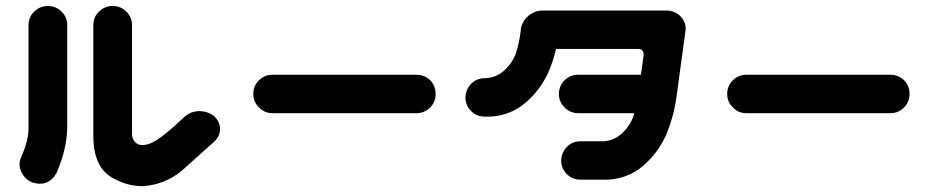

<svg xmlns="http://www.w3.org/2000/svg" viewBox="-20 -614 3179 654"><path d="M144.5 -593.8Q170.9 -592.8 189.5 -574.7Q208 -556.6 209 -530.3V-180.7Q208 -106.4 172.9 -25.4Q144.5 25.4 87.9 6.8Q63.5 -4.9 52.2 -29.3Q41 -53.7 51.8 -78.1Q77.1 -134.8 77.1 -176.8V-530.3Q78.1 -557.6 97.7 -575.7Q117.2 -593.8 144.5 -593.8ZM365.2 -593.8Q391.6 -592.8 410.2 -574.7Q428.7 -556.6 429.7 -530.3V-156.2Q429.7 -141.6 441.4 -128.9Q458 -112.3 493.2 -126Q528.3 -139.6 611.3 -218.8Q633.8 -236.3 661.6 -235.4Q689.5 -234.4 710 -217.8Q729.5 -198.2 729.5 -174.3Q729.5 -150.4 710 -131.8L597.7 -31.2Q547.9 8.8 486.3 18.1Q424.8 27.3 361.3 -9.3Q297.9 -45.9 297.9 -151.4V-530.3Q298.8 -557.6 318.4 -575.7Q337.9 -593.8 365.2 -593.8Z M842.8 -293.9Q842.8 -321.3 861.8 -340.3Q880.9 -359.4 908.2 -359.4H1398.4Q1425.8 -359.4 1445.3 -340.8Q1463.9 -321.3 1463.9 -293.9Q1463.9 -266.6 1444.8 -247.6Q1425.8 -228.5 1398.4 -228.5H908.2Q880.9 -228.5 862.3 -248Q842.8 -266.6 842.8 -293.9Z M1829.1 -578.1H2250Q2277.3 -578.1 2296.9 -559.6Q2317.4 -538.1 2315.4 -512.7L2284.2 -283.2Q2274.4 -213.9 2248 -152.3Q2219.7 -90.8 2169.4 -48.3Q2119.1 -5.9 2050.8 -2H1955.1Q1928.7 -2.9 1910.6 -21Q1892.6 -39.1 1891.6 -65.4Q1891.6 -92.8 1909.7 -112.3Q1927.7 -131.8 1955.1 -132.8H2035.2Q2072.3 -134.8 2100.1 -161.1Q2127.9 -187.5 2138.7 -221.7Q2139.6 -224.6 2140.6 -228.5H1949.2Q1921.9 -228.5 1903.3 -248Q1883.8 -266.6 1883.8 -293.9Q1883.8 -321.3 1902.8 -340.3Q1921.9 -359.4 1949.2 -359.4H2163.1L2171.9 -422.9Q2174.8 -446.3 2155.3 -447.3H1874Q1864.3 -405.3 1847.7 -367.2Q1819.3 -305.7 1769 -263.2Q1718.8 -220.7 1650.4 -216.8H1628.9Q1602.5 -217.8 1584.5 -235.8Q1566.4 -253.9 1565.4 -280.3Q1565.4 -307.6 1583.5 -327.1Q1601.6 -346.7 1628.9 -347.7H1634.8Q1671.9 -349.6 1699.7 -376Q1727.5 -402.3 1738.3 -436Q1749 -469.7 1753.9 -509.8V-514.6Q1758.8 -542 1780.3 -560.5Q1801.8 -578.1 1829.1 -578.1Z M2457 -293.9Q2457 -321.3 2476.1 -340.3Q2495.1 -359.4 2522.5 -359.4H3012.7Q3040 -359.4 3059.6 -340.8Q3078.1 -321.3 3078.1 -293.9Q3078.1 -266.6 3059.1 -247.6Q3040 -228.5 3012.7 -228.5H2522.5Q2495.1 -228.5 2476.6 -248Q2457 -266.6 2457 -293.9Z"/></svg>

Font: Nico Moji
Style: Regular
Weight: 400
Version: Version 1.02